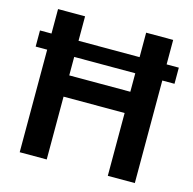

<svg xmlns="http://www.w3.org/2000/svg" viewBox="-104 -816 924 921"><g transform="rotate(15 357.5 -355.5)"><path d="M207 -710.9V-589.4H510.3V-710.9H644.5V-589.4H705.1V-509.3H644.5V0H510.3V-312H207V0H72.8V-509.3H15.6V-589.4H72.8V-710.9ZM207 -417.5H510.3V-509.3H207Z"/></g></svg>

Font: Vazirmatn RD UI FD SemiBold
Style: Regular
Weight: 600
Designer: Saber Rastikerdar
Foundry: Saber Rastikerdar
Version: Version 33.003